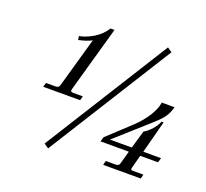

<svg xmlns="http://www.w3.org/2000/svg" viewBox="-123 -851 1093 1017"><g transform="rotate(20 423.0 -342.0)"><path d="M492 -112 500 -138 630 -259Q669 -296 695.5 -338Q722 -380 727 -416H799Q791 -386 776.5 -363Q762 -340 724 -306L536 -138H659L688 -238Q738 -269 761 -321H772L724 -138H824L816 -112H716L697 -40Q694 -31 696 -27.5Q698 -24 707 -24H766L760 0H548L554 -24H611Q628 -24 632 -40L652 -112ZM108 -280 115 -304H170Q187 -304 191 -319L271 -601Q244 -586 197 -576L194 -597Q232 -604 272 -628Q312 -652 338 -692H360L255 -319Q253 -311 256 -307.5Q259 -304 268 -304H323L316 -280ZM218 0 658 -702 684 -684 244 18Z"/></g></svg>

Font: Old Standard TT
Style: Italic
Weight: 400
Italic angle: -15.2°
Designer: Alexey Kryukov <alexios@thessalonica.org.ru>
Version: Version 2.2